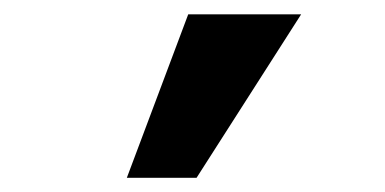

<svg xmlns="http://www.w3.org/2000/svg" viewBox="-20 -900 540 269"><path d="M157.7 -650.9 243.7 -879.9H401.9L255.4 -650.9Z"/></svg>

Font: BIZ UDGothic
Style: Bold
Weight: 700
Monospace: yes
Designer: TypeBank Co., Ltd.
Foundry: Morisawa Inc.
Version: Version 1.05